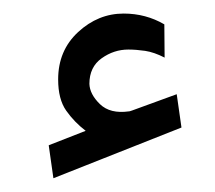

<svg xmlns="http://www.w3.org/2000/svg" viewBox="-20 -800 312 279"><path d="M104.5 -609.9Q87.9 -622.6 76.2 -639.2Q64.5 -655.8 64.5 -684.6Q64.5 -726.6 93.5 -753.4Q122.6 -780.3 159.7 -780.3Q191.9 -780.3 218.8 -764.6L219.2 -716.3Q204.1 -724.1 190.9 -726.1Q177.7 -728 166.5 -728Q145.5 -728 127.7 -715.3Q109.9 -702.6 109.9 -678.2Q110.4 -663.1 125.2 -648.7Q140.1 -634.3 167.5 -638.2Q168.5 -638.2 169.7 -638.7Q170.9 -639.2 172.4 -639.6L236.8 -663.1L243.7 -614.7L57.6 -541L50.8 -588.9Z"/></svg>

Font: Vazirmatn UI
Style: Regular
Weight: 400
Designer: Saber Rastikerdar
Foundry: Saber Rastikerdar
Version: Version 33.003